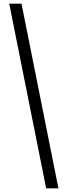

<svg xmlns="http://www.w3.org/2000/svg" viewBox="-20 -820 366 1040"><path d="M296.5 200H230L30 -800H96.5Z"/></svg>

Font: Big Shoulders Display Thin
Style: Regular
Weight: 400
Version: Version 2.002